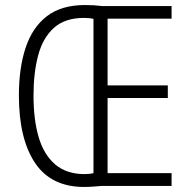

<svg xmlns="http://www.w3.org/2000/svg" viewBox="-20 -738 752 762"><path d="M317 -718Q338 -718 353.5 -717Q369 -716 385 -714H661V-664H407V-399H646V-349H407V-51H661V0H383Q368 1 351 2.5Q334 4 314 4Q183 4 119 -91.5Q55 -187 55 -359Q55 -469 82 -549.5Q109 -630 166.5 -674Q224 -718 317 -718ZM314 -667Q238 -667 194 -627.5Q150 -588 131.5 -518.5Q113 -449 113 -359Q113 -263 133.5 -193.5Q154 -124 199 -85.5Q244 -47 316 -47Q336 -47 351 -51V-663Q336 -667 314 -667Z"/></svg>

Font: Noto Sans Ethiopic Condensed Light
Style: Regular
Weight: 300
Width: 3
Designer: Monotype Design Team
Foundry: Monotype Imaging Inc.
Version: Version 2.102; ttfautohint (v1.8.4.7-5d5b)